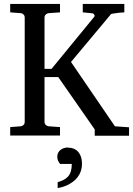

<svg xmlns="http://www.w3.org/2000/svg" viewBox="-20 -692 678 979"><path d="M463 0H638V-43L566 -48L342 -376L546 -620C547 -621 551 -622 558 -623C577 -626 593 -628 614 -629V-672H402V-629L453 -624C457 -623 466 -614 461 -607L243 -341H207V-603C207 -615 217 -624 229 -625L286 -629V-672H32V-629L85 -625C97 -624 106 -615 106 -603V-70C106 -58 97 -49 85 -48L32 -44V-1H286V-44L229 -48C217 -49 207 -58 207 -70V-299H277L463 -32ZM327 60C297 60 272 78 272 107C272 123 279 136 287 144H346C346 204 320 223 274 237V267C292 264 308 259 323 252C363 233 398 200 398 142C398 94 373 61 327 61Z"/></svg>

Font: Veleka
Style: Regular
Weight: 400
Designer: Stefan Peev, Context Ltd, 2016; SIL International, 1997-2014.
Foundry: Stefan Peev, Context Ltd, 2016
Version: Version 1.000